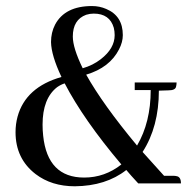

<svg xmlns="http://www.w3.org/2000/svg" viewBox="-20 -616 628 645"><path d="M224.6 -493.2Q224.6 -549.8 269.5 -566.4Q282.2 -570.3 294.9 -570.3Q348.6 -570.3 362.3 -522.5Q365.2 -510.7 365.2 -498Q365.2 -453.1 318.4 -417Q292 -396.5 257.8 -386.7Q224.6 -455.1 224.6 -493.2ZM262.7 -19.5Q139.6 -19.5 125 -160.2Q123 -178.7 123 -197.3Q123 -285.2 171.9 -323.2Q184.6 -332 197.3 -335.9Q260.7 -213.9 387.7 -63.5Q332 -19.5 262.7 -19.5ZM513.7 -311.5H512.7H515.6L545.9 -312.5Q568.4 -312.5 571.3 -324.2Q573.2 -331.1 573.2 -338.9H432.6V-313.5H486.3Q486.3 -205.1 440.4 -127Q325.2 -265.6 269.5 -365.2Q348.6 -388.7 379.9 -450.2Q392.6 -474.6 392.6 -498Q392.6 -562.5 336.9 -585.9Q314.5 -595.7 289.1 -595.7Q198.2 -595.7 165 -533.2Q151.4 -506.8 151.4 -474.6Q152.3 -429.7 186.5 -357.4Q66.4 -323.2 39.1 -224.6Q32.2 -199.2 32.2 -171.9Q32.2 -83 99.6 -31.2Q153.3 9.8 231.4 9.8Q335.9 8.8 404.3 -44.9Q418 -28.3 444.3 0H587.9Q587.9 -22.5 572.3 -24.4Q568.4 -25.4 563.5 -25.4H531.2Q482.4 -79.1 459 -105.5Q513.7 -190.4 513.7 -311.5Z"/></svg>

Font: Abhaya Libre Medium
Style: Regular
Weight: 500
Designer: Pushpananda Ekanayake, Sol Matas, Pathum Egodawatta
Foundry: Mooniak
Version: Version 1.050 ; ttfautohint (v1.6)